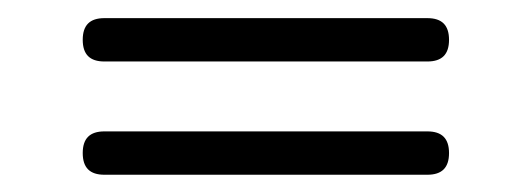

<svg xmlns="http://www.w3.org/2000/svg" viewBox="-20 -434 601 217"><path d="M463 -364.5C463 -364.5 98 -364.5 98 -364.5C81.5 -364.5 73.5 -372.5 73.5 -389C73.5 -389 73.5 -389 73.5 -389C73.5 -405.5 81.5 -413.5 98 -413.5C98 -413.5 98 -413.5 98 -413.5C98 -413.5 463 -413.5 463 -413.5C479.5 -413.5 487.5 -405.5 487.5 -389C487.5 -389 487.5 -389 487.5 -389C487.5 -372.5 479.5 -364.5 463 -364.5C463 -364.5 463 -364.5 463 -364.5ZM463 -236.5C463 -236.5 98 -236.5 98 -236.5C81.5 -236.5 73.5 -244.5 73.5 -261C73.5 -261 73.5 -261 73.5 -261C73.5 -277.5 81.5 -285.5 98 -285.5C98 -285.5 98 -285.5 98 -285.5C98 -285.5 463 -285.5 463 -285.5C479.5 -285.5 487.5 -277.5 487.5 -261C487.5 -261 487.5 -261 487.5 -261C487.5 -244.5 479.5 -236.5 463 -236.5C463 -236.5 463 -236.5 463 -236.5Z"/></svg>

Font: Jura-Fortis-Regular
Style: Regular
Weight: 500
Designer: Daniel Johnson, Alexei Vanyashin, Mirko Velimirovic
Foundry: Daniel Johnson
Version: ""